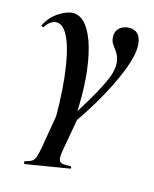

<svg xmlns="http://www.w3.org/2000/svg" viewBox="-116 -466 650 812"><g transform="rotate(15 209.0 -60.5)"><path d="M159 138 160 101Q187 64 215 21Q243 -22 267.5 -63.5Q292 -105 308.5 -139Q325 -173 330 -191Q339 -227 334.5 -248.5Q330 -270 320 -284Q310 -298 301 -311Q292 -324 292 -345Q292 -368 308.5 -382Q325 -396 351 -396Q376 -396 390 -378.5Q404 -361 404 -326Q404 -290 383.5 -234Q363 -178 328 -112.5Q293 -47 249.5 18Q206 83 159 138ZM71 275Q68 276 66.5 270Q65 264 69 263Q89 258 98.5 251.5Q108 245 113 229.5Q118 214 123 185L154 2L239 21L211 178Q204 217 213.5 227Q223 237 258 233Q262 233 264 238Q266 243 261 244ZM146 135Q150 -18 138 -123.5Q126 -229 102.5 -284Q79 -339 46 -339Q33 -339 20.5 -330Q8 -321 0 -308Q-1 -304 -7 -305.5Q-13 -307 -12 -311Q7 -349 42 -372Q77 -395 104 -395Q137 -395 162.5 -362.5Q188 -330 204 -273Q220 -216 226 -142Q232 -68 227 16Z"/></g></svg>

Font: Cormorant Infant Light
Style: Italic
Weight: 300
Italic angle: -10°
Designer: Christian Thalmann (Catharsis Fonts)
Foundry: Catharsis Fonts
Version: Version 4.001